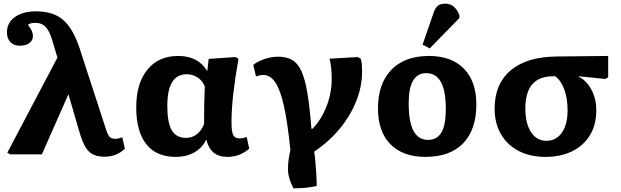

<svg xmlns="http://www.w3.org/2000/svg" viewBox="-20 -844 3395 1050"><path d="M649 -93 663 -30Q637 -7 610.5 3Q584 13 551 13Q497 13 468 -14Q439 -41 418 -110L355 -326H353L209 0H36L20 -9L294 -529L266 -623Q251 -674 230 -696.5Q209 -719 173 -719Q144 -719 133 -708Q148 -688 154 -675Q160 -662 160 -646Q160 -623 140.5 -608.5Q121 -594 89 -594Q56 -594 37 -613.5Q18 -633 18 -667Q18 -720 61.5 -751Q105 -782 178 -782Q269 -782 323 -737Q377 -692 413 -587L561 -133Q570 -105 580 -95Q590 -85 610 -85Q627 -85 649 -93Z M941 14Q835 14 780 -55.5Q725 -125 725 -257Q725 -388 786 -463Q847 -538 954 -538Q1063 -538 1112 -457H1114L1121 -522L1268 -532L1284 -522Q1265 -414 1255.5 -329Q1246 -244 1246 -174Q1246 -124 1255.5 -105.5Q1265 -87 1291 -87Q1298 -87 1308.5 -89Q1319 -91 1329 -95L1343 -31Q1292 14 1223 14Q1131 14 1109 -79H1107Q1085 -34 1041.5 -10Q998 14 941 14ZM997 -90Q1064 -90 1096 -165Q1096 -217 1097 -274Q1098 -331 1100 -372Q1088 -402 1061 -420Q1034 -438 1001 -438Q895 -438 895 -265Q895 -173 919.5 -131.5Q944 -90 997 -90Z M1585 186Q1556 132 1555 85Q1554 38 1568 -24Q1553 -173 1533 -263Q1513 -353 1485.5 -393.5Q1458 -434 1421 -434Q1402 -434 1380 -426L1365 -489Q1388 -508 1426 -521Q1464 -534 1501 -534Q1546 -534 1577 -516.5Q1608 -499 1628 -456Q1648 -413 1661 -336Q1674 -259 1683 -140H1689Q1737 -189 1765.5 -262Q1794 -335 1794 -412Q1794 -479 1782 -523L1936 -532L1953 -523Q1960 -501 1960 -450Q1960 -371 1928 -290.5Q1896 -210 1837 -139Q1778 -68 1698 -15Q1701 0 1704 32.5Q1707 65 1709.5 103.5Q1712 142 1712 173Q1700 176 1677 179.5Q1654 183 1629 184.5Q1604 186 1585 186Z M2307 14Q2183 14 2115 -55.5Q2047 -125 2047 -251Q2047 -386 2120 -462Q2193 -538 2326 -538Q2449 -538 2517 -468.5Q2585 -399 2585 -273Q2585 -135 2513 -60.5Q2441 14 2307 14ZM2321 -79Q2370 -79 2394 -119.5Q2418 -160 2418 -250Q2418 -444 2311 -444Q2215 -444 2215 -280Q2215 -177 2241.5 -128Q2268 -79 2321 -79ZM2330 -579 2291 -600 2347 -762Q2357 -797 2372 -810.5Q2387 -824 2414 -824Q2468 -824 2492 -762V-745Z M2963 14Q2879 14 2816.5 -18.5Q2754 -51 2719.5 -110.5Q2685 -170 2685 -250Q2685 -385 2772.5 -459Q2860 -533 3022 -535L3306 -538V-421L3290 -412L3145 -427V-425Q3190 -401 3215.5 -351.5Q3241 -302 3241 -241Q3241 -163 3207 -106Q3173 -49 3110.5 -17.5Q3048 14 2963 14ZM2968 -74Q3022 -74 3053 -119Q3084 -164 3084 -241Q3084 -305 3066.5 -353.5Q3049 -402 3017 -427H3005Q2853 -427 2853 -251Q2853 -169 2884 -121.5Q2915 -74 2968 -74Z"/></svg>

Font: Literata 7pt
Style: Bold
Weight: 700
Designer: Latin by Veronika Burian and Jose Scaglione. Greek by Irene Vlachou. Cyrillic by Vera Evstafieva.
Foundry: TypeTogether
Version: Version 3.002